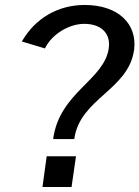

<svg xmlns="http://www.w3.org/2000/svg" viewBox="-20 -753 561 773"><path d="M68 -586 161 -558C188 -615 258 -657 319 -657C386 -657 426 -620 418 -560C401 -430 219 -382 194 -193H279C301 -357 498 -390 520 -553C533 -657 456 -733 321 -733C214 -733 122 -680 68 -586ZM286 -124H168L151 0H268Z"/></svg>

Font: United Sans Medium
Style: Italic
Weight: 500
Italic angle: -8°
Designer: Pablo Impallari, Rodrigo Fuenzalida (Modified by Dan O. Williams)
Version: Version 1.000;PS 001.000;hotconv 1.0.88;makeotf.lib2.5.64775